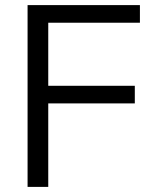

<svg xmlns="http://www.w3.org/2000/svg" viewBox="-20 -732 603 752"><path d="M88 0V-712H528V-643H169V-396H508V-327H169V0Z"/></svg>

Font: Muli
Style: Regular
Weight: 400
Designer: Vernon Adams
Foundry: Vernon Adams
Version: Version 2.000